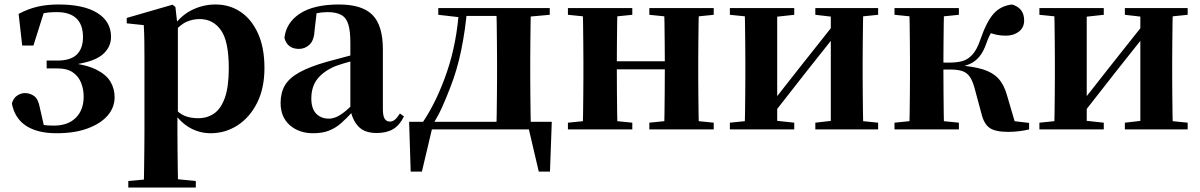

<svg xmlns="http://www.w3.org/2000/svg" viewBox="-20 -577 5352 856"><path d="M232 17Q147 17 96.5 -16Q46 -49 33 -115Q39 -139 56 -150.5Q73 -162 91 -162Q114 -162 132.5 -148.5Q151 -135 158 -95L179 -3L120 -33Q148 -24 168.5 -20.5Q189 -17 220 -17Q283 -17 318 -52Q353 -87 353 -146Q353 -179 341.5 -208Q330 -237 304.5 -254.5Q279 -272 236 -272H188V-307H236Q296 -307 323.5 -335Q351 -363 350 -415Q349 -469 319.5 -496Q290 -523 233 -523Q196 -523 168.5 -517Q141 -511 113 -498L178 -529L129 -374H79L63 -515Q106 -538 148.5 -547.5Q191 -557 241 -557Q353 -557 413.5 -519.5Q474 -482 475 -415Q476 -364 433 -330.5Q390 -297 285 -286L286 -298Q364 -289 408.5 -267Q453 -245 472 -213.5Q491 -182 491 -144Q491 -98 460 -62Q429 -26 371 -4.5Q313 17 232 17Z M552 259V230L660 220H751L853 230V259ZM621 259Q622 215 622.5 171.5Q623 128 623.5 86.5Q624 45 624 10V-314Q624 -364 623.5 -396.5Q623 -429 621 -465L545 -473V-497L749 -556L762 -546L771 -467L773 -462V-75L771 -61V10Q771 44 771.5 85.5Q772 127 772.5 171Q773 215 774 259ZM919 17Q870 17 827 -7Q784 -31 748 -84H736L756 -96Q781 -69 806 -59.5Q831 -50 864 -50Q904 -50 934.5 -71Q965 -92 982.5 -141Q1000 -190 1000 -273Q1000 -393 965 -442.5Q930 -492 870 -492Q840 -492 812 -480Q784 -468 748 -427L733 -441H740Q778 -502 830 -529.5Q882 -557 941 -557Q1003 -557 1052 -524.5Q1101 -492 1130 -428.5Q1159 -365 1159 -274Q1159 -184 1126.5 -119Q1094 -54 1039.5 -18.5Q985 17 919 17Z M1376 17Q1313 17 1272 -19Q1231 -55 1231 -118Q1231 -163 1250 -196Q1269 -229 1315 -254.5Q1361 -280 1439 -302Q1478 -313 1528.5 -326Q1579 -339 1619 -349V-323Q1579 -313 1539 -302Q1499 -291 1475 -282Q1423 -260 1395.5 -225.5Q1368 -191 1368 -138Q1368 -93 1389.5 -70.5Q1411 -48 1447 -48Q1461 -48 1478.5 -55Q1496 -62 1519.5 -81Q1543 -100 1575 -136L1592 -81H1554Q1526 -50 1501 -28Q1476 -6 1446.5 5.5Q1417 17 1376 17ZM1659 16Q1605 16 1577.5 -13.5Q1550 -43 1542 -92V-95V-387Q1542 -440 1532.5 -469.5Q1523 -499 1500.5 -511Q1478 -523 1440 -523Q1415 -523 1388.5 -517.5Q1362 -512 1325 -498L1392 -523L1383 -446Q1381 -398 1360.5 -378.5Q1340 -359 1313 -359Q1261 -359 1248 -408Q1256 -477 1318 -517Q1380 -557 1491 -557Q1595 -557 1641 -510Q1687 -463 1687 -357V-91Q1687 -60 1695 -47.5Q1703 -35 1718 -35Q1730 -35 1740 -43Q1750 -51 1763 -71L1781 -58Q1762 -19 1733 -1.5Q1704 16 1659 16Z M2356 0H1890L1909 -15L1861 188H1811L1804 -34H2440L2432 188H2382L2334 -17ZM2192 0Q2194 -26 2194.5 -68Q2195 -110 2195.5 -156Q2196 -202 2196 -236V-305Q2196 -339 2195.5 -385Q2195 -431 2194.5 -473.5Q2194 -516 2192 -541H2347Q2346 -516 2345.5 -473.5Q2345 -431 2344.5 -385Q2344 -339 2344 -305V-236Q2344 -202 2344.5 -156Q2345 -110 2345.5 -68Q2346 -26 2347 0ZM1934 -511V-541H2036V-500H2030ZM2275 -500V-541H2431V-511L2308 -500ZM1865 -32Q1928 -126 1972.5 -256Q2017 -386 2027 -541H2063Q2055 -445 2036.5 -354.5Q2018 -264 1987 -186Q1970 -141 1951 -99Q1932 -57 1909 -22V-9ZM2036 -506V-541H2276V-506Z M2577 0Q2579 -26 2579.5 -68Q2580 -110 2580.5 -156Q2581 -202 2581 -236V-305Q2581 -339 2580.5 -385Q2580 -431 2579.5 -473.5Q2579 -516 2577 -541H2733Q2732 -516 2731.5 -473Q2731 -430 2730.5 -382Q2730 -334 2730 -295V-273Q2730 -220 2730.5 -166.5Q2731 -113 2731.5 -69.5Q2732 -26 2733 0ZM2940 0Q2942 -26 2942.5 -69.5Q2943 -113 2943.5 -166.5Q2944 -220 2944 -273V-295Q2944 -334 2943.5 -382Q2943 -430 2942.5 -473Q2942 -516 2940 -541H3096Q3095 -516 3094.5 -473.5Q3094 -431 3093.5 -385Q3093 -339 3093 -305V-236Q3093 -202 3093.5 -156Q3094 -110 3094.5 -68Q3095 -26 3096 0ZM2512 0V-30L2621 -41H2691L2799 -30V0ZM2512 -511V-541H2799V-511L2691 -500H2621ZM2875 0V-30L2983 -41H3054L3162 -30V0ZM2875 -511V-541H3162V-511L3054 -500H2983ZM2655 -268V-304H3018V-268Z M3234 0V-30L3342 -41H3420L3521 -30V0ZM3615 0V-30L3710 -41H3787L3895 -30V0ZM3299 0Q3301 -26 3301.5 -68Q3302 -110 3302.5 -156Q3303 -202 3303 -236V-305Q3303 -339 3302.5 -385Q3302 -431 3301.5 -473.5Q3301 -516 3299 -541H3445V0ZM3415 -53 3363 -81H3392L3546 -277L3714 -489L3765 -463H3738L3577 -260ZM3684 0V-541H3829Q3828 -516 3827.5 -473.5Q3827 -431 3826.5 -385Q3826 -339 3826 -305V-236Q3826 -202 3826.5 -156Q3827 -110 3827.5 -68Q3828 -26 3829 0ZM3234 -511V-541H3521V-511L3420 -500H3343ZM3615 -511V-541H3895V-511L3787 -500H3710Z M3968 0V-30L4077 -41H4147L4255 -30V0ZM3968 -511V-541H4255V-511L4147 -500H4077ZM4033 0Q4035 -26 4035.5 -68Q4036 -110 4036.5 -156Q4037 -202 4037 -236V-305Q4037 -339 4036.5 -385Q4036 -431 4035.5 -473.5Q4035 -516 4033 -541H4189Q4188 -516 4187.5 -473Q4187 -430 4186.5 -381.5Q4186 -333 4186 -293V-272Q4186 -220 4186.5 -166.5Q4187 -113 4187.5 -69.5Q4188 -26 4189 0ZM4356 -69 4325 -184Q4316 -217 4303.5 -235Q4291 -253 4270.5 -260Q4250 -267 4216 -267H4111V-298H4216Q4244 -298 4268.5 -304Q4293 -310 4314 -332Q4335 -354 4351 -401Q4378 -480 4409.5 -515.5Q4441 -551 4492 -557Q4546 -541 4546 -486Q4546 -454 4522.5 -436Q4499 -418 4465 -418Q4441 -418 4423 -422Q4405 -426 4383 -434L4435 -480Q4414 -455 4402 -436.5Q4390 -418 4379 -388Q4365 -346 4345.5 -323.5Q4326 -301 4302 -291Q4278 -281 4248 -276L4251 -286Q4320 -281 4363 -267.5Q4406 -254 4431 -227Q4456 -200 4469 -154L4511 -11L4407 -48L4568 -29V0Q4548 5 4523 8Q4498 11 4475 11Q4418 11 4392.5 -6.5Q4367 -24 4356 -69Z M4614 0V-30L4722 -41H4800L4901 -30V0ZM4995 0V-30L5090 -41H5167L5275 -30V0ZM4679 0Q4681 -26 4681.5 -68Q4682 -110 4682.5 -156Q4683 -202 4683 -236V-305Q4683 -339 4682.5 -385Q4682 -431 4681.5 -473.5Q4681 -516 4679 -541H4825V0ZM4795 -53 4743 -81H4772L4926 -277L5094 -489L5145 -463H5118L4957 -260ZM5064 0V-541H5209Q5208 -516 5207.5 -473.5Q5207 -431 5206.5 -385Q5206 -339 5206 -305V-236Q5206 -202 5206.5 -156Q5207 -110 5207.5 -68Q5208 -26 5209 0ZM4614 -511V-541H4901V-511L4800 -500H4723ZM4995 -511V-541H5275V-511L5167 -500H5090Z"/></svg>

Font: Noto Serif TC ExtraBold
Style: Regular
Weight: 800
Designer: Ryoko NISHIZUKA 西塚涼子 (kana & ideographs); Frank Grießhammer (Latin, Greek & Cyrillic); Wenlong ZHANG 张文龙 (bopomofo); San
Foundry: Adobe
Version: Version 2.002-H1;hotconv 1.1.0;makeotfexe 2.6.0